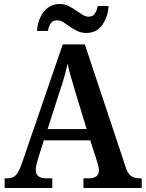

<svg xmlns="http://www.w3.org/2000/svg" viewBox="-20 -935 725 955"><path d="M3 0V-48H16Q42 -48 57.5 -62.5Q73 -77 89 -123L292 -714H402L605 -104Q615 -72 631.5 -60Q648 -48 675 -48H685V0H395V-48H422Q445 -48 458.5 -57.5Q472 -67 472 -88Q472 -99 468.5 -111.5Q465 -124 462 -134L429 -237H198L169 -145Q165 -133 161.5 -117.5Q158 -102 158 -90Q158 -48 209 -48H240V0ZM217 -293H411L355 -477Q343 -516 333 -551Q323 -586 316 -619Q309 -586 300 -553.5Q291 -521 278 -484ZM410 -771Q385 -771 365 -780.5Q345 -790 327.5 -802.5Q310 -815 295 -824.5Q280 -834 264 -834Q242 -834 231.5 -817.5Q221 -801 219 -781H164Q166 -817 180 -847.5Q194 -878 218 -896.5Q242 -915 276 -915Q300 -915 320 -905.5Q340 -896 357.5 -883.5Q375 -871 390.5 -861.5Q406 -852 420 -852Q442 -852 452.5 -868.5Q463 -885 466 -905H520Q517 -851 488.5 -811Q460 -771 410 -771Z"/></svg>

Font: Noto Serif Myanmar SemiCondensed SemiBold
Style: Regular
Weight: 600
Width: 4
Designer: Ben Mitchell and the Monotype Design Team
Foundry: Monotype Imaging Inc.
Version: Version 2.106; ttfautohint (v1.8.4.7-5d5b)